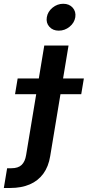

<svg xmlns="http://www.w3.org/2000/svg" viewBox="-122 -772 456 997"><path d="M107.9 -535.6H233.9L138.7 38.6Q129.9 93.3 102.8 130.1Q75.7 167 32.5 185.5Q-10.7 204.1 -68.4 204.1H-102.1L-85 101.6H-62.5Q-27.8 101.6 -9.8 84.5Q8.3 67.4 13.7 32.7ZM-43.9 -282.7 -30.3 -364.7H313.5L299.8 -282.7ZM183.1 -612.8Q152.3 -612.8 134.3 -633.1Q116.2 -653.3 121.1 -682.6Q126 -711.9 150.9 -732.2Q175.8 -752.4 206.5 -752.4Q237.3 -752.4 255.4 -732.2Q273.4 -711.9 269 -682.6Q264.2 -653.3 239.3 -633.1Q214.4 -612.8 183.1 -612.8Z"/></svg>

Font: Inter 20pt SemiBold
Style: Italic
Weight: 600
Italic angle: -9.3988°
Version: Version 4.001;git-66647c0bb